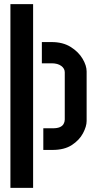

<svg xmlns="http://www.w3.org/2000/svg" viewBox="-20 -720 462 922"><path d="M30 182V-700H139V182ZM188 0V-104H234Q255 -104 267.5 -109.5Q280 -115 285.5 -125Q291 -135 291 -146V-373Q291 -391 274 -403.5Q257 -416 228 -416H181V-518H228Q282 -518 319.5 -494.5Q357 -471 376.5 -438Q396 -405 396 -377V-139Q396 -113 378.5 -80Q361 -47 325 -23.5Q289 0 232 0Z"/></svg>

Font: Stick No Bills ExtraLight
Style: Bold
Weight: 700
Version: Version 2.000